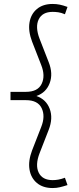

<svg xmlns="http://www.w3.org/2000/svg" viewBox="-20 -731 400 970"><path d="M246 219Q197 219 166.5 193.5Q136 168 129 125Q122 82 142 29L188 -89Q210 -144 190.5 -184.5Q171 -225 111 -225H33V-267H111Q171 -267 190.5 -307.5Q210 -348 188 -403L142 -521Q122 -574 129 -617Q136 -660 166.5 -685.5Q197 -711 246 -711Q265 -711 282 -707.5Q299 -704 321 -696L308 -659Q289 -667 274.5 -669Q260 -671 246 -671Q194 -671 175.5 -633Q157 -595 180 -535L226 -417Q249 -359 231 -311Q213 -263 164 -246Q213 -229 231 -181.5Q249 -134 226 -75L180 43Q157 103 175.5 141Q194 179 246 179Q260 179 274.5 176.5Q289 174 308 167L321 204Q299 211 282 215Q265 219 246 219Z"/></svg>

Font: Red Hat Display VF
Style: Regular
Weight: 300
Designer: Pentagram, MCKL
Foundry: Pentagram, MCKL
Version: Version 1.023